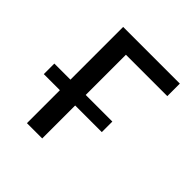

<svg xmlns="http://www.w3.org/2000/svg" viewBox="-192 -880 1030 1030"><g transform="rotate(45 323.0 -365.0)"><path d="M42 -250V-330H164V-730H594V-635H280V-330H482V-250H280V0H164V-250Z"/></g></svg>

Font: Mplus 1p Medium
Style: Regular
Weight: 500
Version: Version 1.061